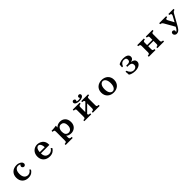

<svg xmlns="http://www.w3.org/2000/svg" viewBox="836 -3479 6327 6327"><g transform="rotate(-45 4000.0 -315.0)"><path d="M533.2 -560.1Q581.5 -560.1 616.7 -550.3Q651.9 -540.5 676 -526.4Q700.2 -512.2 714.8 -498Q734.9 -479.5 743.9 -458.7Q752.9 -438 752.9 -419.9Q752.9 -397.5 742.9 -380.4Q732.9 -363.3 716.8 -353.8Q700.7 -344.2 682.1 -344.2Q660.6 -344.2 643.8 -354.5Q627 -364.7 617.4 -379.9Q607.9 -395 607.9 -410.2Q607.9 -435.5 618.4 -452.6Q628.9 -469.7 646 -478Q637.7 -489.3 612.5 -498Q587.4 -506.8 551.8 -506.8Q510.7 -506.8 475.8 -482.9Q440.9 -459 419.9 -409.7Q398.9 -360.4 398.9 -284.2Q398.9 -228 410.4 -188.2Q421.9 -148.4 440.9 -122.3Q460 -96.2 482.7 -81.5Q505.4 -66.9 528.1 -61Q550.8 -55.2 569.8 -55.2Q612.3 -55.2 644.3 -70.1Q676.3 -85 699 -108.2Q721.7 -131.3 735.8 -155.8L770 -115.2Q757.8 -94.7 738.8 -71.5Q719.7 -48.3 690.4 -27.3Q661.1 -6.3 619.1 6.8Q577.1 20 520 20Q459.5 20 407.7 1Q356 -18.1 317.4 -55.2Q278.8 -92.3 257.3 -146.2Q235.8 -200.2 235.8 -270Q235.8 -337.9 258.1 -391.6Q280.3 -445.3 320.6 -482.9Q360.8 -520.5 415 -540.3Q469.2 -560.1 533.2 -560.1Z M1497.1 -560.1Q1523.4 -560.1 1554 -554.4Q1584.5 -548.8 1615.5 -536.1Q1646.5 -523.4 1674.8 -502.4Q1703.1 -481.4 1725.6 -451.2Q1748 -420.9 1761 -380.1Q1773.9 -339.4 1773.9 -286.1V-262.2H1379.9V-255.9Q1379.9 -185.5 1403.6 -141.1Q1427.2 -96.7 1468 -75.4Q1508.8 -54.2 1560.1 -54.2Q1600.1 -54.2 1633.3 -69.1Q1666.5 -84 1691.9 -108.4Q1717.3 -132.8 1732.9 -160.2L1770 -116.2Q1753.4 -89.4 1730.7 -64.9Q1708 -40.5 1677.7 -21.5Q1647.5 -2.4 1608.6 8.8Q1569.8 20 1521 20Q1455.1 20 1400.1 0.5Q1345.2 -19 1304.7 -56.6Q1264.2 -94.2 1242.2 -147.9Q1220.2 -201.7 1220.2 -270Q1220.2 -335.9 1241.5 -389.4Q1262.7 -442.9 1300.8 -481Q1338.9 -519 1389.2 -539.6Q1439.5 -560.1 1497.1 -560.1ZM1501 -506.8Q1480 -506.8 1459.5 -496.6Q1439 -486.3 1421.9 -464.1Q1404.8 -441.9 1393.8 -405.8Q1382.8 -369.6 1380.9 -317.9H1612.8Q1612.8 -340.3 1608.9 -364.5Q1605 -388.7 1598.4 -410.6Q1591.8 -432.6 1583 -448.2Q1570.3 -472.2 1550 -489.5Q1529.8 -506.8 1501 -506.8Z M2370.1 -477.1Q2387.7 -501 2417 -519.8Q2446.3 -538.6 2483.9 -549.3Q2521.5 -560.1 2564 -560.1Q2612.3 -560.1 2657.2 -543.7Q2702.1 -527.3 2737.8 -493.9Q2773.4 -460.4 2794.2 -409.2Q2814.9 -357.9 2814.9 -288.1Q2814.9 -233.4 2800.5 -190.4Q2786.1 -147.5 2761 -115.7Q2735.8 -84 2703.1 -63.2Q2670.4 -42.5 2634 -32.2Q2597.7 -22 2561 -22Q2503.9 -22 2456.1 -37.6Q2408.2 -53.2 2380.9 -85.9V-12.2Q2380.9 10.3 2383.1 23.9Q2385.3 37.6 2390.1 45.4Q2395 53.2 2403.8 59.1Q2414.6 65.4 2432.6 68.6Q2450.7 71.8 2480 71.8V119.1H2151.9V71.8Q2172.4 71.8 2188.7 68.4Q2205.1 64.9 2215.8 59.1Q2225.1 53.7 2229.5 45.9Q2233.9 38.1 2235.4 24.2Q2236.8 10.3 2236.8 -12.2V-409.2Q2236.8 -442.9 2233.2 -457.8Q2229.5 -472.7 2215.8 -480Q2205.1 -485.8 2188.7 -489.5Q2172.4 -493.2 2151.9 -493.2V-540Q2185.1 -540 2222.4 -542.2Q2259.8 -544.4 2297.9 -549.1Q2335.9 -553.7 2370.1 -560.1ZM2513.2 -474.1Q2477.5 -474.1 2445.6 -453.6Q2413.6 -433.1 2395 -395Q2385.7 -376.5 2378.4 -351.1Q2371.1 -325.7 2371.1 -292Q2371.1 -262.2 2375 -232.9Q2378.9 -203.6 2384.8 -185.1Q2394.5 -156.2 2414.6 -136.2Q2434.6 -116.2 2459.7 -106.2Q2484.9 -96.2 2509.8 -96.2Q2537.6 -96.2 2564.5 -106.7Q2591.3 -117.2 2613.3 -139.9Q2635.3 -162.6 2648.2 -199Q2661.1 -235.4 2661.1 -287.1Q2661.1 -342.3 2647.9 -378.4Q2634.8 -414.6 2613.3 -435.5Q2591.8 -456.5 2565.7 -465.3Q2539.6 -474.1 2513.2 -474.1Z M3374 -749Q3391.1 -749 3406 -742.4Q3420.9 -735.8 3429.9 -722.4Q3439 -709 3439 -689Q3439 -673.8 3432.1 -663.1Q3425.3 -652.3 3416 -647.9Q3425.8 -639.2 3448 -634Q3470.2 -628.9 3500 -628.9Q3530.3 -628.9 3552.2 -634Q3574.2 -639.2 3584 -647.9Q3574.7 -652.3 3567.9 -663.1Q3561 -673.8 3561 -689Q3561 -709 3570.1 -722.4Q3579.1 -735.8 3594 -742.4Q3608.9 -749 3626 -749Q3646 -749 3659.9 -739.7Q3673.8 -730.5 3680.9 -717Q3688 -703.6 3688 -690.9Q3688 -661.6 3670.9 -640.9Q3653.8 -620.1 3626.2 -607.2Q3598.6 -594.2 3565.4 -588.1Q3532.2 -582 3500 -582Q3467.8 -582 3434.6 -588.1Q3401.4 -594.2 3373.8 -607.2Q3346.2 -620.1 3329.1 -640.9Q3312 -661.6 3312 -690.9Q3312 -703.6 3319.1 -717Q3326.2 -730.5 3340.1 -739.7Q3354 -749 3374 -749ZM3141.1 -540H3460.9V-493.2Q3410.2 -491.7 3392.1 -475.1Q3382.3 -465.8 3378.7 -452.1Q3375 -438.5 3375 -417V-190.9L3622.1 -433.1Q3622.1 -450.2 3617.9 -461.9Q3613.8 -473.6 3604 -480Q3594.2 -486.8 3577.4 -489.7Q3560.5 -492.7 3536.1 -493.2V-540H3855V-493.2Q3827.1 -492.7 3810.5 -489Q3793.9 -485.4 3784.2 -477.1Q3774.9 -468.8 3772 -453.9Q3769 -439 3769 -415V-120.1Q3769 -99.1 3772 -85.2Q3774.9 -71.3 3784.2 -63Q3793 -54.7 3810.1 -51.5Q3827.1 -48.3 3855 -46.9V0H3536.1V-46.9Q3564 -47.9 3580.6 -52Q3597.2 -56.2 3606 -64.9Q3615.7 -74.7 3618.9 -88.4Q3622.1 -102.1 3622.1 -123V-350.1L3375 -103Q3375 -84.5 3379.2 -73.2Q3383.3 -62 3393.1 -56.2Q3402.8 -49.8 3419.7 -48.8Q3436.5 -47.9 3460.9 -46.9V0H3141.1V-46.9Q3170.4 -47.9 3187.3 -51.3Q3204.1 -54.7 3212.9 -63Q3222.7 -72.3 3225.3 -86.4Q3228 -100.6 3228 -123V-415Q3228 -438 3225.1 -452.9Q3222.2 -467.8 3212.9 -476.1Q3203.6 -484.4 3186.8 -488.5Q3169.9 -492.7 3141.1 -493.2Z M4500 -560.1Q4563.5 -560.1 4618.2 -540.5Q4672.9 -521 4714.1 -483.9Q4755.4 -446.8 4778.6 -393.3Q4801.8 -339.8 4801.8 -272Q4801.8 -201.7 4778.6 -147.5Q4755.4 -93.3 4714.1 -55.9Q4672.9 -18.6 4618.2 0.7Q4563.5 20 4500 20Q4436.5 20 4381.8 0.7Q4327.1 -18.6 4285.9 -55.9Q4244.6 -93.3 4221.4 -147.5Q4198.2 -201.7 4198.2 -272Q4198.2 -339.8 4221.4 -393.3Q4244.6 -446.8 4285.9 -483.9Q4327.1 -521 4381.8 -540.5Q4436.5 -560.1 4500 -560.1ZM4500 -506.8Q4473.1 -506.8 4447.5 -492.9Q4421.9 -479 4401.1 -450.7Q4380.4 -422.4 4368.2 -378.2Q4356 -334 4356 -272.9Q4356 -210.9 4368.2 -166Q4380.4 -121.1 4401.1 -92Q4421.9 -63 4447.5 -49.1Q4473.1 -35.2 4500 -35.2Q4526.9 -35.2 4552.5 -49.1Q4578.1 -63 4598.9 -92Q4619.6 -121.1 4631.8 -166Q4644 -210.9 4644 -272.9Q4644 -334 4631.8 -378.2Q4619.6 -422.4 4598.9 -450.7Q4578.1 -479 4552.5 -492.9Q4526.9 -506.8 4500 -506.8Z M5502 -560.1Q5545.4 -560.1 5586.4 -553.2Q5627.4 -546.4 5660.2 -530Q5692.9 -513.7 5712.4 -485.6Q5731.9 -457.5 5731.9 -415Q5731.9 -389.2 5719.7 -364Q5707.5 -338.9 5680.9 -320.8Q5654.3 -302.7 5611.8 -296.9V-293.9Q5684.1 -283.2 5724.6 -248Q5765.1 -212.9 5765.1 -149.9Q5765.1 -117.7 5748.3 -87.4Q5731.4 -57.1 5698 -32.7Q5664.6 -8.3 5614.3 5.9Q5564 20 5497.1 20Q5450.7 20 5406.5 11.7Q5362.3 3.4 5325.4 -11.2Q5288.6 -25.9 5264.2 -44.9L5253.9 -194.8H5297.9Q5306.2 -163.6 5322.8 -134.5Q5339.4 -105.5 5363.3 -82.5Q5387.2 -59.6 5417.7 -46.4Q5448.2 -33.2 5483.9 -33.2Q5523.9 -33.2 5554 -48.6Q5584 -64 5600.6 -89.6Q5617.2 -115.2 5617.2 -146Q5617.2 -210.4 5579.6 -238.3Q5542 -266.1 5470.2 -266.1H5408.2V-318.8H5469.2Q5515.6 -318.8 5542.7 -330.8Q5569.8 -342.8 5581.3 -363.5Q5592.8 -384.3 5592.8 -410.2Q5592.8 -450.2 5579.3 -471.7Q5565.9 -493.2 5541 -501.5Q5516.1 -509.8 5481 -509.8Q5428.7 -509.8 5386.2 -477.5Q5343.8 -445.3 5318.8 -377H5273.9L5284.2 -496.1Q5304.2 -514.2 5338.6 -528.6Q5373 -543 5415.5 -551.5Q5458 -560.1 5502 -560.1Z M6144 -540H6455.1V-493.2Q6428.2 -491.2 6412.8 -487.3Q6397.5 -483.4 6389.2 -475.1Q6380.9 -466.8 6378.9 -453.1Q6377 -439.5 6377 -418V-311H6623V-418Q6623 -439.5 6621.1 -453.1Q6619.1 -466.8 6610.8 -475.1Q6603 -483.4 6587.6 -487.3Q6572.3 -491.2 6544.9 -493.2V-540H6856V-493.2Q6827.6 -491.2 6810.3 -486.1Q6793 -481 6784.2 -472.2Q6774.9 -462.9 6772.5 -449.7Q6770 -436.5 6770 -418V-127.9Q6770 -105.5 6773.2 -90.6Q6776.4 -75.7 6786.1 -65.9Q6794.9 -57.1 6812 -52.7Q6829.1 -48.3 6856 -46.9V0H6544.9V-46.9Q6572.3 -49.3 6587.6 -53.7Q6603 -58.1 6610.8 -66.9Q6619.1 -76.2 6621.1 -90.3Q6623 -104.5 6623 -126V-259.8H6377V-126Q6377 -104.5 6378.9 -90.3Q6380.9 -76.2 6389.2 -66.9Q6397.5 -58.1 6412.8 -53.7Q6428.2 -49.3 6455.1 -46.9V0H6144V-46.9Q6171.4 -48.3 6188.2 -52.7Q6205.1 -57.1 6213.9 -65.9Q6223.6 -75.7 6226.8 -90.6Q6230 -105.5 6230 -127.9V-418Q6230 -436.5 6227.5 -449.7Q6225.1 -462.9 6215.8 -472.2Q6207 -481 6189.9 -486.1Q6172.9 -491.2 6144 -493.2Z M7168 -540H7495.1V-493.2Q7479.5 -493.2 7466.6 -490.5Q7453.6 -487.8 7443.8 -483.9Q7435.1 -480.5 7429.4 -474.4Q7423.8 -468.3 7423.8 -459Q7423.8 -445.3 7428 -432.4Q7432.1 -419.4 7439.9 -403.8L7548.8 -201.2L7649.9 -387.2Q7659.7 -404.3 7664.3 -418Q7668.9 -431.6 7668.9 -449.2Q7668.9 -469.2 7653.8 -478Q7642.1 -484.9 7627 -489Q7611.8 -493.2 7596.2 -493.2V-540H7835.9V-493.2Q7817.4 -493.2 7801.3 -485.4Q7785.2 -477.5 7773.9 -466.8Q7759.8 -453.6 7743.7 -425.8Q7727.5 -397.9 7702.1 -352.1L7520 -27.8Q7497.6 11.2 7470.7 44.7Q7443.8 78.1 7410.2 98.1Q7376.5 118.2 7334 118.2Q7306.6 118.2 7283.2 105.2Q7259.8 92.3 7245.8 70.8Q7231.9 49.3 7231.9 24.9Q7231.9 -6.8 7246.1 -24.9Q7254.9 -36.1 7268.3 -42.5Q7281.7 -48.8 7299.8 -48.8Q7316.9 -48.8 7332.5 -40.3Q7348.1 -31.7 7358.2 -17.1Q7368.2 -2.4 7368.2 15.1Q7368.2 29.3 7363.5 40.3Q7358.9 51.3 7350.1 62Q7372.6 56.6 7400.4 32.7Q7428.2 8.8 7452.1 -37.1L7471.2 -73.2L7275.9 -417Q7265.6 -435.5 7253.4 -451.4Q7241.2 -467.3 7229 -474.1Q7216.3 -481.4 7200.7 -487.1Q7185.1 -492.7 7168 -493.2Z"/></g></svg>

Font: BIZ UDMincho
Style: Bold
Weight: 700
Monospace: yes
Designer: TypeBank Co., Ltd.
Foundry: Morisawa Inc.
Version: Version 1.06